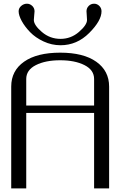

<svg xmlns="http://www.w3.org/2000/svg" viewBox="-20 -1041 706 1061"><path d="M314.5 -791Q265.6 -791 220.7 -812Q175.8 -833 146.5 -863.3Q117.2 -893.6 100.1 -924.8Q83 -956.1 83 -978.5Q83 -996.1 97.2 -1008.3Q111.3 -1020.5 128.9 -1020.5Q145.5 -1020.5 158.2 -1008.3Q170.9 -996.1 170.9 -978.5Q170.9 -972.7 168.9 -955.1Q167 -937.5 167 -930.7Q167 -902.3 211.4 -864.3Q255.9 -826.2 314.5 -826.2Q372.1 -826.2 416.5 -864.7Q460.9 -903.3 460.9 -930.7Q460.9 -937.5 459.5 -955.1Q458 -972.7 458 -978.5Q458 -996.1 470.2 -1008.3Q482.4 -1020.5 500 -1020.5Q516.6 -1020.5 528.8 -1008.3Q541 -996.1 541 -978.5Q541 -926.8 473.1 -858.9Q405.3 -791 314.5 -791ZM583 0H500V-417H125V0H42V-562.5Q42 -650.4 113.3 -700.2Q184.6 -750 312.5 -750Q441.4 -750 512.2 -699.7Q583 -649.4 583 -562.5ZM125 -458H500V-604.5Q500 -654.3 446.8 -681.2Q393.6 -708 312.5 -708Q231.4 -708 178.2 -681.2Q125 -654.3 125 -604.5Z"/></svg>

Font: okolaks
Style: Regular
Weight: 500
Version: Version 000.6.0